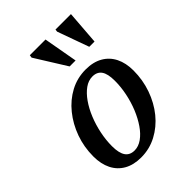

<svg xmlns="http://www.w3.org/2000/svg" viewBox="-204 -773 878 878"><g transform="rotate(-45 235.0 -334.5)"><path d="M287 -453.5Q335.5 -453.5 369.2 -434.2Q403 -415 420.8 -379.5Q438.5 -344 438.5 -295.5Q438.5 -234.5 419 -179.2Q399.5 -124 364.8 -81.2Q330 -38.5 283.2 -13.8Q236.5 11 182 11Q134 11 100 -8.2Q66 -27.5 48.2 -63Q30.5 -98.5 30.5 -147Q30.5 -208 50.2 -263Q70 -318 104.8 -361Q139.5 -404 186 -428.8Q232.5 -453.5 287 -453.5ZM183.5 -33Q209 -33 233 -50Q257 -67 277.2 -96.5Q297.5 -126 312.8 -163.2Q328 -200.5 336.5 -241.5Q345 -282.5 345 -322.5Q345 -367.5 330.5 -388.2Q316 -409 286 -409Q260 -409 236.2 -392Q212.5 -375 192 -345.8Q171.5 -316.5 156.2 -279Q141 -241.5 132.5 -200.5Q124 -159.5 124 -120Q124 -75.5 138.8 -54.2Q153.5 -33 183.5 -33ZM283.5 -515H245L150.5 -666.5L152.5 -680H254ZM406 -515H372L317 -668L318.5 -680H418.5Z"/></g></svg>

Font: Newsreader 16pt Medium
Style: Italic
Weight: 500
Italic angle: -17°
Designer: Hugues Gentile
Foundry: Production Type
Version: Version 1.003